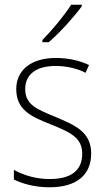

<svg xmlns="http://www.w3.org/2000/svg" viewBox="-20 -785 449 815"><path d="M327 -758V-765H282C253 -719 203 -659 160 -615V-606H187C234 -646 294 -713 327 -758ZM367 -133C367 -227 296 -254 215 -289C137 -321 87 -340 87 -407C87 -471 136 -505 216 -505C262 -505 310 -494 343 -476L358 -509C320 -527 272 -539 217 -539C112 -539 49 -487 49 -407C49 -317 113 -290 198 -256C277 -224 329 -201 329 -133C329 -65 287 -25 190 -25C135 -25 82 -40 39 -64V-23C73 -6 126 10 190 10C307 10 367 -44 367 -133Z"/></svg>

Font: Noto Sans Myanmar SemiCondensed ExtraLight
Style: Regular
Weight: 200
Width: 4
Designer: Monotype Design Team
Foundry: Monotype Imaging Inc.
Version: Version 2.107